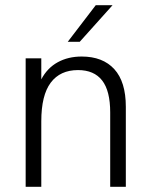

<svg xmlns="http://www.w3.org/2000/svg" viewBox="-20 -717 576 737"><path d="M78.5 -493H138.5V-412.5Q161.5 -456 201.5 -478Q241.5 -500 293.5 -500Q374.5 -500 418.8 -451.5Q463 -403 463 -307V0H403V-285.5Q403 -368.5 372 -408.2Q341 -448 279.5 -448Q211 -448 174.8 -399.8Q138.5 -351.5 138.5 -251.5V0H78.5ZM347.5 -697H412L286 -556.5H240Z"/></svg>

Font: HK Grotesk Light
Style: Regular
Weight: 300
Designer: Alfredo Marco Pradil
Foundry: Hanken Design Co.
Version: Version 3.001